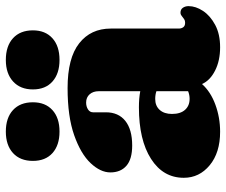

<svg xmlns="http://www.w3.org/2000/svg" viewBox="-77 -665 756 642"><g transform="rotate(-90 301.0 -344.0)"><path d="M27.5 -107.5Q27.5 -176.5 90.8 -217Q154 -257.5 263 -257.5Q293.5 -257.5 317 -253V-392Q317 -410.5 306.8 -422.2Q296.5 -434 279 -434Q266 -434 256.2 -427.8Q246.5 -421.5 246.5 -411V-368Q246.5 -326 217.8 -303Q189 -280 135.5 -280Q90 -280 67.8 -299.2Q45.5 -318.5 45.5 -353Q45.5 -386 76.5 -419Q107.5 -452 170 -474Q232.5 -496 327.5 -496Q428 -496 477.2 -457.2Q526.5 -418.5 526.5 -351.5V-124Q526.5 -115.5 531 -109.2Q535.5 -103 546 -103Q553 -103 557.5 -106Q562 -109 565.5 -112Q568.5 -114.5 571.8 -116.5Q575 -118.5 579.5 -118.5Q590.5 -118.5 596 -110.5Q601.5 -102.5 601.5 -91.5Q601.5 -67.5 585.5 -43.2Q569.5 -19 538.8 -2.5Q508 14 464 14Q419 14 386 -2.8Q353 -19.5 341 -46.5Q315 -17.5 272 -1.8Q229 14 181.5 14Q111.5 14 69.5 -20.8Q27.5 -55.5 27.5 -107.5ZM241 -147Q241 -118.5 254.8 -103.2Q268.5 -88 291.5 -88Q304.5 -88 317 -93V-199Q305.5 -203 291 -203Q268 -203 254.5 -188Q241 -173 241 -147ZM182 -523Q136.5 -523 110.2 -546.5Q84 -570 84 -612Q84 -654.5 110.2 -678.5Q136.5 -702.5 182 -702.5Q228 -702.5 254 -678.5Q280 -654.5 280 -612Q280 -570.5 254 -546.8Q228 -523 182 -523ZM421.5 -523Q376 -523 349.5 -546.5Q323 -570 323 -612Q323 -654 349.5 -678.2Q376 -702.5 421.5 -702.5Q468 -702.5 494.2 -678.5Q520.5 -654.5 520.5 -612Q520.5 -570.5 494.2 -546.8Q468 -523 421.5 -523Z"/></g></svg>

Font: Fraunces 9pt Soft Black
Style: Regular
Weight: 900
Version: Version 1.000;[b76b70a41]